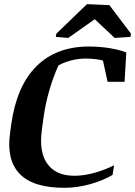

<svg xmlns="http://www.w3.org/2000/svg" viewBox="-20 -896 652 927"><path d="M34.2 -294.9Q60.1 -481 156 -576.2Q252 -671.4 409.2 -671.4Q464.8 -671.4 513.4 -662.8Q562 -654.3 589.8 -642.6L581.5 -501H499.5L477.1 -603.5Q461.4 -608.4 438.2 -610.8Q415 -613.3 395.5 -613.3Q357.4 -613.3 322 -603.8Q286.6 -594.2 262.2 -580.1Q236.8 -523.9 218.5 -461.2Q200.2 -398.4 190.9 -333.5L182.1 -268.6Q167.5 -161.1 209.2 -104.2Q251 -47.4 339.4 -47.4Q384.8 -47.4 435.8 -61.5Q486.8 -75.7 530.8 -98.1L523.4 -51.3Q474.1 -22.9 412.8 -6.1Q351.6 10.7 290.5 10.7Q140.1 10.7 75.4 -56.2Q10.7 -123 28.3 -251.5ZM609.9 -717.8 533.7 -712.9 437.5 -803.2 309.6 -712.9 249.5 -717.8 252 -733.4 399.9 -876 508.3 -871.1 612.3 -733.4Z"/></svg>

Font: Noticia Text
Style: Bold Italic
Weight: 700
Italic angle: -8°
Designer: JM Sole
Foundry: JM Sole
Version: Version 1.003